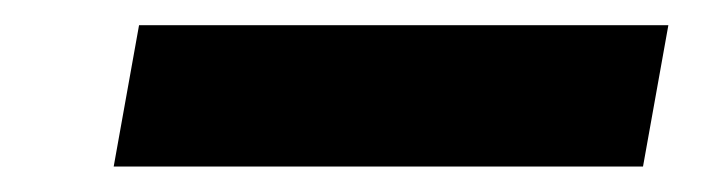

<svg xmlns="http://www.w3.org/2000/svg" viewBox="-20 -366 577 153"><path d="M70.6 -233.3 90.8 -345.9H512.6L492.4 -233.3Z"/></svg>

Font: DM Sans 9pt
Style: Italic
Weight: 400
Italic angle: -10°
Designer: Colophon Foundry, Jonny Pinhorn
Foundry: Colophon Foundry
Version: Version 4.004